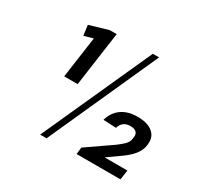

<svg xmlns="http://www.w3.org/2000/svg" viewBox="-151 -894 1129 1088"><g transform="rotate(30 413.5 -350.0)"><path d="M272 -346H184L222 -616L163 -599L154 -666L277 -702H322ZM555 -708H596L273 8H231ZM470 -45 632 -157Q657 -176 670.5 -188.5Q684 -201 690 -212Q696 -223 697 -236L698 -244Q702 -266 689.5 -278Q677 -290 651 -290Q625 -290 608 -277.5Q591 -265 584 -240L500 -244Q515 -298 556 -327Q597 -356 659 -356Q726 -356 760 -327Q794 -298 787 -248L786 -240Q783 -219 772 -199.5Q761 -180 743.5 -162Q726 -144 701 -126L612 -63H761L752 0H465Z"/></g></svg>

Font: Pathway Extreme 8pt Thin 12pt Medium
Style: Italic
Weight: 500
Italic angle: -8°
Version: Version 1.001;gftools[0.9.26]